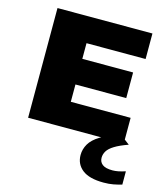

<svg xmlns="http://www.w3.org/2000/svg" viewBox="-120 -688 874 1006"><g transform="rotate(15 317.0 -184.5)"><path d="M66.5 0V-595H581.5V-456.5H261V-138.5H585.5V0ZM172 -232.5V-371.5H536.5V-232.5ZM536 226Q458 226 420.2 196.2Q382.5 166.5 382.5 117Q382.5 85.5 399 57Q415.5 28.5 454.8 4.5Q494 -19.5 562.5 -38L612.5 0Q566 16.5 539.8 32.8Q513.5 49 503 66.2Q492.5 83.5 492.5 102.5Q492.5 125.5 509.8 138.8Q527 152 564.5 152Q578.5 152 595.5 148.8Q612.5 145.5 634 138.5V210.5Q612.5 217 589 221.5Q565.5 226 536 226Z"/></g></svg>

Font: Encode Sans SC SemiExpanded ExtraBold
Style: Regular
Weight: 800
Width: 6
Designer: Multiple Designers
Foundry: Impallari Type
Version: Version 3.002